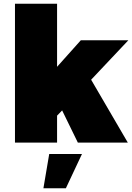

<svg xmlns="http://www.w3.org/2000/svg" viewBox="-20 -762 706 1026"><path d="M666 -547H412L285 -405V-742H60V0H285V-144L312 -172L396 0H663L467 -336ZM212 244H332L418 61H243Z"/></svg>

Font: Montserrat arm Black
Style: Regular
Weight: 900
Designer: Julieta Ulanovsky
Foundry: Julieta Ulanovsky
Version: Version 6.000;PS 006.000;hotconv 1.0.88;makeotf.lib2.5.64775